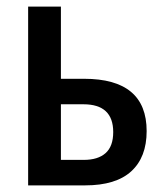

<svg xmlns="http://www.w3.org/2000/svg" viewBox="-20 -560 498 580"><path d="M164 -322H234Q423 -322 423 -164Q423 -85 376.5 -42.5Q330 0 237 0H65V-540H164ZM322 -161Q322 -245 232 -245H164V-77H233Q276 -77 299 -97.5Q322 -118 322 -161Z"/></svg>

Font: Avrile Sans Condensed Medium
Style: Regular
Weight: 500
Width: 3
Designer: Monotype Design Team
Foundry: Monotype Imaging Inc.
Version: Version 2.001;September 10, 2019;FontCreator 11.5.0.2425 64-